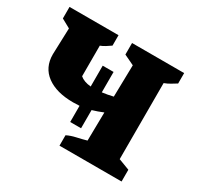

<svg xmlns="http://www.w3.org/2000/svg" viewBox="-119 -619 769 750"><g transform="rotate(30 265.5 -244.5)"><path d="M231 0V-47Q249 -56 272 -61Q295 -66 316 -72L318 -200Q294 -190 270 -183V-101H221V-174Q206 -173 192 -173Q117 -173 73.5 -205Q30 -237 30 -296L34 -415L-6 -437V-489H215V-442Q205 -435 194 -428Q183 -421 172 -417V-279Q189 -264 221 -261V-355H270V-263Q294 -266 319 -272L322 -415L276 -437V-489H511V-442Q499 -435 488 -428Q477 -421 461 -415V-72L511 -53V0Z"/></g></svg>

Font: Piazzolla
Style: Bold
Weight: 700
Designer: Juan Pablo del Peral
Foundry: Huerta Tipografica
Version: Version 1.330